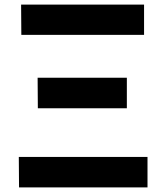

<svg xmlns="http://www.w3.org/2000/svg" viewBox="-20 -777 726 837"><path d="M63 40H623V-93H62ZM73 -625H608V-757H72ZM145 -305H533V-438H144Z"/></svg>

Font: GenEiGothic-pro-Regular
Style: Bold
Weight: 700
Designer: Ryoko NISHIZUKA (kana & ideographs); Paul D. Hunt (Latin, Greek & Cyrillic); Wenlong ZHANG (bopomofo); Sandoll Communica
Foundry: Adobe Systems Incorporated; o_tamon
Version: Version 1.000.140830